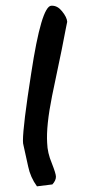

<svg xmlns="http://www.w3.org/2000/svg" viewBox="-20 -741 321 682"><path d="M218.8 -663.1Q218.8 -666 199.2 -564.5Q182.6 -482.4 165 -400.4Q143.6 -293.9 147.5 -233.4Q148.4 -198.2 164.1 -161.1Q178.7 -124 178.7 -113.3Q178.7 -99.6 166 -85.9Q148.4 -84 111.3 -79.1Q87.9 -111.3 80.1 -149.4Q71.3 -187.5 63.5 -224.6Q61.5 -230.5 61.5 -241.2Q61.5 -293.9 90.8 -480.5Q127 -718.8 162.1 -720.7Q164.1 -720.7 165 -720.7Q184.6 -720.7 200.2 -701.2Q217.8 -679.7 218.8 -663.1Z"/></svg>

Font: Lazy Dog
Style: Regular
Weight: 400
Version: July 2001 - Freeware